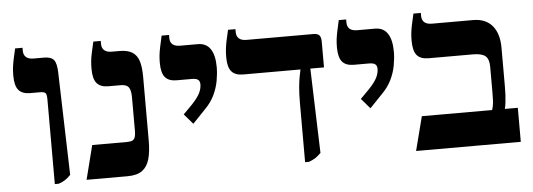

<svg xmlns="http://www.w3.org/2000/svg" viewBox="-46 -773 2514 906"><g transform="rotate(-5 1211.5 -320.0)"><path d="M180.3 7V-393.6Q180.3 -416.5 174.7 -423.7Q169.1 -430.8 146.9 -430.8H101.8Q64.4 -430.8 47 -451.4Q29.6 -471.9 29.6 -520.2Q29.6 -539.3 31.4 -556.3Q33.3 -573.3 37.7 -594.8Q42 -616.2 49.4 -647H84.5V-633Q84.5 -613.6 96.2 -602.8Q108 -592 132.3 -592H181.1Q214.7 -592 227.9 -576Q241.1 -560 242.1 -515.9L256.2 -30Q241.2 -14.5 228.5 -6.6Q215.8 1.3 198.7 7Z M331.3 0 372.1 -161.2H536Q553.2 -161.2 562.2 -165.3Q571.1 -169.4 574.9 -180.3Q578.7 -191.1 578.7 -209.7V-368.1Q578.7 -403 568.3 -416.9Q557.9 -430.8 531.4 -430.8H472.3Q435.4 -430.8 417.7 -451.1Q400.1 -471.5 400.1 -518.9Q400.1 -538.9 401.7 -555.7Q403.3 -572.5 407.9 -593.7Q412.6 -614.9 419.9 -647H455V-633Q455 -613.2 467 -602.6Q479 -592 502.8 -592H538.9Q578 -592 600.1 -577.7Q622.1 -563.4 630.9 -534.6Q639.6 -505.8 639.6 -461.2V-158.8Q639.6 -106.5 629.6 -71.2Q619.6 -35.9 595 -17.9Q570.3 0 525.7 0Z M856.2 -219.5 814.9 -267.5 857.5 -310.5Q885.9 -340.9 895.8 -361.6Q905.7 -382.3 905.7 -402.1Q905.7 -417.3 896.9 -424Q888.2 -430.8 867.5 -430.8H795.8Q758.4 -430.8 741 -451.4Q723.6 -471.9 723.6 -520.2Q723.6 -539.3 725.4 -555.9Q727.3 -572.5 731.7 -593.7Q736 -614.9 743.4 -647H778.5V-632.6Q778.5 -612.4 790.5 -602.2Q802.4 -592 826.3 -592H910.2Q950 -592 969.7 -562.1Q989.5 -532.2 989.5 -475.9Q989.5 -445.9 983.3 -411.8Q977.1 -377.6 961.2 -344.4Q945.2 -311.1 916 -282Z M1365.8 7V-269.8Q1365.8 -317.7 1368.7 -347.7Q1371.7 -377.7 1375.3 -396.9Q1378.9 -416.1 1381.9 -429.2V-430.8H1110.3Q1073.4 -430.8 1055.7 -451.1Q1038.1 -471.5 1038.1 -518.9Q1038.1 -538.9 1040 -556.1Q1041.8 -573.3 1046.2 -594.8Q1050.6 -616.2 1057.9 -647H1093V-633Q1093 -613.6 1104.8 -602.8Q1116.5 -592 1140.8 -592H1457.8Q1477.1 -592 1485.4 -583Q1493.6 -573.9 1493.6 -552.6V-430.8H1428.9L1441.8 -30.2Q1427.9 -16.3 1415.8 -8.3Q1403.6 -0.4 1384.3 7Z M1695.2 -219.5 1653.9 -267.5 1696.5 -310.5Q1724.9 -340.9 1734.8 -361.6Q1744.7 -382.3 1744.7 -402.1Q1744.7 -417.3 1735.9 -424Q1727.2 -430.8 1706.5 -430.8H1634.8Q1597.4 -430.8 1580 -451.4Q1562.6 -471.9 1562.6 -520.2Q1562.6 -539.3 1564.4 -555.9Q1566.3 -572.5 1570.7 -593.7Q1575 -614.9 1582.4 -647H1617.5V-632.6Q1617.5 -612.4 1629.5 -602.2Q1641.4 -592 1665.3 -592H1749.2Q1789 -592 1808.7 -562.1Q1828.5 -532.2 1828.5 -475.9Q1828.5 -445.9 1822.3 -411.8Q1816.1 -377.6 1800.2 -344.4Q1784.2 -311.1 1755 -282Z M1892.1 0 1933.5 -161.2H2266.3Q2270 -172 2271.8 -182.7Q2273.7 -193.5 2274.4 -208.3Q2275.1 -223.2 2275.1 -246.7V-364.9Q2275.1 -402 2257.9 -416.4Q2240.8 -430.8 2199.1 -430.8H1988.5Q1951.1 -430.8 1933.7 -451.4Q1916.3 -471.9 1916.3 -520.2Q1916.3 -539.3 1918.1 -556.3Q1920 -573.3 1924.4 -594.8Q1928.7 -616.2 1936.1 -647H1971.2V-633Q1971.2 -613.6 1982.9 -602.8Q1994.7 -592 2019 -592H2213.9Q2273 -592 2304.6 -554.7Q2336.1 -517.5 2336.1 -449.9V-268.1Q2336.1 -246.7 2335.2 -227.6Q2334.3 -208.6 2332.2 -192Q2330.2 -175.5 2326.9 -161.2H2388.1V0Z"/></g></svg>

Font: Noto Serif Hebrew
Style: Regular
Weight: 400
Designer: Monotype Design Team
Foundry: Monotype Imaging Inc.
Version: Version 2.003